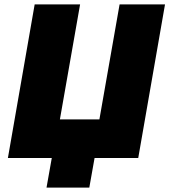

<svg xmlns="http://www.w3.org/2000/svg" viewBox="-20 -720 772 875"><path d="M732 -700H525L433 -176H253L345 -700H138L16 0H216L192 135H387L411 0H610Z"/></svg>

Font: Fixel Display Black
Style: Italic
Weight: 900
Italic angle: -10°
Designer: AlfaBravo + MacPaw
Foundry: Kyrylo Tkachov, Marchela Mozhyna, Serhii Makarenko, Maria Weinstein, Zakhar Kryvoshyya
Version: Version 1.210;Glyphs 3.2 (3217)